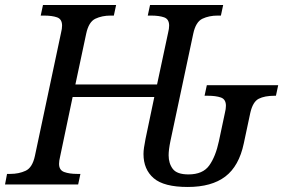

<svg xmlns="http://www.w3.org/2000/svg" viewBox="-41 -734 1127 764"><path d="M706 10Q611 10 570.5 -25Q530 -60 530 -121Q530 -133 532 -146.5Q534 -160 538 -181L573 -348H248L198 -110Q194 -94 194 -82Q194 -57 214.5 -49.5Q235 -42 266 -42H279L270 0H-21L-13 -42H0Q34 -42 61 -54.5Q88 -67 98 -114L202 -604Q206 -620 206 -632Q206 -658 186 -665Q166 -672 134 -672H121L130 -714H421L412 -672H399Q365 -672 338.5 -659.5Q312 -647 302 -600L259 -398H584L628 -604Q632 -620 632 -632Q632 -658 612 -665Q592 -672 560 -672H547L556 -714H847L838 -672H825Q791 -672 764.5 -659.5Q738 -647 728 -600L637 -172Q630 -138 630 -116Q630 -84 646.5 -62Q663 -40 709 -40Q766 -40 791.5 -75.5Q817 -111 830 -172L854 -285Q858 -301 858 -313Q858 -339 838 -346Q818 -353 786 -353H773L782 -395H1066L1057 -353H1052Q1012 -353 988.5 -341Q965 -329 955 -285L929 -163Q910 -73 855.5 -31.5Q801 10 706 10Z"/></svg>

Font: NotoSerif-Italic
Style: Regular
Weight: 400
Italic angle: -12°
Designer: Monotype Design Team
Foundry: Monotype Imaging Inc.
Version: Version 2.007; ttfautohint (v1.8) -l 8 -r 50 -G 200 -x 14 -D